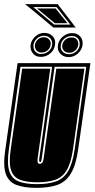

<svg xmlns="http://www.w3.org/2000/svg" viewBox="-25 -897 457 928"><path d="M151 11Q91 11 53.5 -3.5Q16 -18 2.5 -58Q-11 -98 1 -176L60 -592H412L353 -176Q342 -98 317 -57.5Q292 -17 251.5 -3Q211 11 151 11ZM153 -7Q208 -7 245 -20Q282 -33 304 -69.5Q326 -106 336 -176L392 -574H239L177 -132Q175 -121 174 -118Q173 -114 169 -114Q166 -114 165 -118Q163 -121 165 -132L227 -574H74L18 -176Q8 -106 20 -69.5Q32 -33 65.5 -20Q99 -7 153 -7ZM155 -16Q104 -16 72 -28Q40 -40 28.5 -74.5Q17 -109 27 -176L82 -565H218L157 -132Q155 -115 158 -111Q161 -105 167 -105Q174 -105 179 -110.5Q184 -116 186 -132L247 -565H383L328 -176Q318 -109 297.5 -74.5Q277 -40 242 -28Q207 -16 155 -16ZM172 -622Q148 -622 134 -639Q120 -656 123 -681Q127 -704 146 -721Q165 -738 189 -738Q214 -738 229.5 -722Q245 -706 241 -681Q238 -656 218 -639Q198 -622 172 -622ZM307 -621Q282 -621 266.5 -637.5Q251 -654 255 -679Q259 -704 279 -720.5Q299 -737 324 -737Q348 -737 362.5 -721Q377 -705 374 -679Q370 -655 351 -638Q332 -621 307 -621ZM174 -636Q194 -636 209.5 -649Q225 -662 227 -681Q229 -699 218 -711.5Q207 -724 187 -724Q169 -724 154.5 -711.5Q140 -699 137 -681Q135 -660 145.5 -648Q156 -636 174 -636ZM309 -635Q328 -635 343 -648Q358 -661 360 -679Q362 -699 351.5 -711Q341 -723 322 -723Q302 -723 286.5 -710.5Q271 -698 269 -679Q266 -659 278 -647Q290 -635 309 -635ZM176 -643Q160 -643 151 -654Q142 -665 144 -681Q146 -695 158 -706Q170 -717 186 -717Q203 -717 212.5 -706Q222 -695 220 -681Q218 -665 205.5 -654Q193 -643 176 -643ZM311 -642Q293 -642 283.5 -652.5Q274 -663 276 -679Q278 -694 290.5 -705Q303 -716 321 -716Q338 -716 346.5 -705.5Q355 -695 353 -679Q351 -664 338.5 -653Q326 -642 311 -642ZM341 -764H233L126 -853L96 -877H254ZM315 -778 248 -863H136L237 -778ZM301 -785H240L154 -856H244Z"/></svg>

Font: Alumni Sans Collegiate One
Style: Italic
Weight: 400
Italic angle: -8°
Designer: Robert E. Leuschke
Foundry: Robert E. Leuschke
Version: Version 1.100